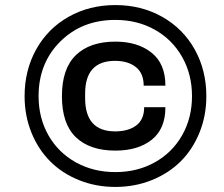

<svg xmlns="http://www.w3.org/2000/svg" viewBox="-20 -719 875 751"><path d="M76.2 -342.8Q76.2 -444.3 121.6 -525.9Q167 -607.4 248.3 -653.3Q329.6 -699.2 431.2 -699.2Q532.7 -699.2 614.3 -653.3Q695.8 -607.4 741.5 -525.9Q787.1 -444.3 787.1 -342.8Q787.1 -266.6 760.3 -200.4Q733.4 -134.3 686.5 -87.6Q639.6 -41 573.5 -14.4Q507.3 12.2 431.2 12.2Q355 12.2 289.1 -14.4Q223.1 -41 176.3 -87.9Q129.4 -134.8 102.8 -200.7Q76.2 -266.6 76.2 -342.8ZM731 -342.8Q731 -428.2 692.4 -496.3Q653.8 -564.5 585.4 -602.8Q517.1 -641.1 431.2 -641.1Q300.8 -641.1 215.8 -556.6Q130.9 -472.2 130.9 -342.8Q130.9 -257.8 169.4 -189.9Q208 -122.1 276.6 -84Q345.2 -45.9 431.2 -45.9Q517.1 -45.9 585.4 -84Q653.8 -122.1 692.4 -189.9Q731 -257.8 731 -342.8ZM431.2 -129.9Q331.5 -129.9 276.9 -182.1Q222.2 -234.4 222.2 -342.8Q222.2 -450.7 276.9 -503.4Q331.5 -556.2 431.2 -556.2Q518.6 -556.2 572.8 -512.9Q627 -469.7 627 -383.8H542Q542 -432.6 511.2 -456.8Q480.5 -481 430.2 -481Q313 -481 313 -353V-335Q313 -205.1 430.2 -205.1Q481.9 -205.1 512.9 -228.3Q543.9 -251.5 543.9 -299.8H627Q627 -214.8 573.5 -172.4Q520 -129.9 431.2 -129.9Z"/></svg>

Font: Archivo Expanded SemiBold
Style: Italic
Weight: 600
Width: 7
Italic angle: -10°
Designer: Hector Gatti
Foundry: Omnibus-Type
Version: Version 2.001